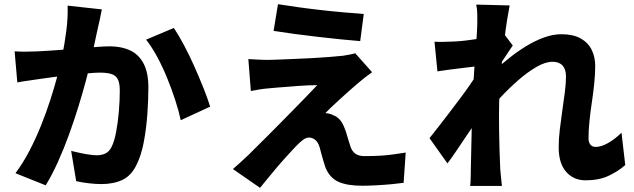

<svg xmlns="http://www.w3.org/2000/svg" viewBox="-20 -837 3040 920"><path d="M468 -792Q464 -772 459 -747.5Q454 -723 449 -703Q444 -679 438 -652.5Q432 -626 427 -600.5Q422 -575 417 -551Q407 -508 391.5 -450Q376 -392 355.5 -325.5Q335 -259 310.5 -191.5Q286 -124 257.5 -61Q229 2 199 51L54 -7Q90 -55 120.5 -113.5Q151 -172 176 -234Q201 -296 220.5 -356.5Q240 -417 254 -469Q268 -521 276 -559Q290 -628 298 -691Q306 -754 304 -810ZM813 -703Q836 -669 862 -620Q888 -571 912 -517Q936 -463 956 -412.5Q976 -362 987 -326L846 -261Q837 -304 820 -356.5Q803 -409 781 -463Q759 -517 733 -565Q707 -613 680 -647ZM50 -591Q78 -589 105.5 -589.5Q133 -590 162 -591Q187 -592 222 -594.5Q257 -597 296.5 -600Q336 -603 375.5 -606.5Q415 -610 449 -612.5Q483 -615 506 -615Q561 -615 602.5 -596Q644 -577 667.5 -533.5Q691 -490 691 -417Q691 -359 686 -289.5Q681 -220 669 -156.5Q657 -93 635 -49Q610 4 567.5 24.5Q525 45 466 45Q437 45 404 41Q371 37 345 31L321 -114Q341 -109 364 -104Q387 -99 409 -96Q431 -93 443 -93Q468 -93 486 -102Q504 -111 515 -134Q528 -160 536.5 -205Q545 -250 549.5 -302.5Q554 -355 554 -402Q554 -441 543.5 -459Q533 -477 511.5 -483Q490 -489 459 -489Q437 -489 399 -485.5Q361 -482 318 -477.5Q275 -473 238 -468Q201 -463 180 -460Q157 -456 122 -451.5Q87 -447 63 -442Z M1312 -817Q1355 -810 1409 -802.5Q1463 -795 1520.5 -788.5Q1578 -782 1631 -777.5Q1684 -773 1723 -770L1706 -640Q1666 -643 1613 -648.5Q1560 -654 1502.5 -660.5Q1445 -667 1390 -674.5Q1335 -682 1291 -689ZM1763 -491Q1742 -476 1726 -463.5Q1710 -451 1695 -438Q1677 -423 1653.5 -402Q1630 -381 1606.5 -359.5Q1583 -338 1564.5 -320.5Q1546 -303 1539 -295Q1545 -295 1556.5 -292.5Q1568 -290 1577 -285Q1596 -278 1609.5 -262Q1623 -246 1633 -218Q1638 -206 1642 -191Q1646 -176 1651 -161Q1656 -146 1660 -133Q1667 -112 1683 -100.5Q1699 -89 1726 -89Q1766 -89 1801.5 -91Q1837 -93 1867.5 -97.5Q1898 -102 1924 -106L1914 39Q1894 42 1857 45.5Q1820 49 1781 51Q1742 53 1716 53Q1643 53 1601.5 34Q1560 15 1540 -33Q1535 -48 1529.5 -66Q1524 -84 1519.5 -101.5Q1515 -119 1512 -130Q1504 -157 1489.5 -167.5Q1475 -178 1461 -178Q1447 -178 1431.5 -166.5Q1416 -155 1398 -136Q1388 -126 1374.5 -111Q1361 -96 1344 -77.5Q1327 -59 1308.5 -37Q1290 -15 1269 10.5Q1248 36 1226 63L1096 -27Q1111 -40 1130 -57Q1149 -74 1171 -95Q1185 -109 1208 -132Q1231 -155 1261 -184.5Q1291 -214 1323 -247Q1355 -280 1387.5 -312.5Q1420 -345 1448.5 -375Q1477 -405 1500 -429Q1480 -429 1455.5 -428Q1431 -427 1406 -425Q1381 -423 1356 -421Q1331 -419 1309.5 -417.5Q1288 -416 1271 -414Q1244 -412 1221 -408Q1198 -404 1182 -401L1170 -554Q1187 -553 1213.5 -551.5Q1240 -550 1268 -550Q1282 -550 1314 -551.5Q1346 -553 1388.5 -554.5Q1431 -556 1475 -558.5Q1519 -561 1558.5 -564Q1598 -567 1624 -570Q1637 -572 1655.5 -575.5Q1674 -579 1682 -582Z M2976 -46Q2942 -16 2896 5.5Q2850 27 2786 27Q2728 27 2692.5 -14Q2657 -55 2657 -131Q2657 -172 2662.5 -217Q2668 -262 2674.5 -308Q2681 -354 2686.5 -395.5Q2692 -437 2692 -471Q2692 -505 2675.5 -523Q2659 -541 2628 -541Q2593 -541 2550 -516Q2507 -491 2462.5 -452Q2418 -413 2377.5 -369.5Q2337 -326 2309 -289L2307 -458Q2326 -477 2355.5 -504Q2385 -531 2422 -560.5Q2459 -590 2501.5 -616Q2544 -642 2587 -657.5Q2630 -673 2670 -673Q2726 -673 2762 -653Q2798 -633 2815 -598.5Q2832 -564 2832 -521Q2832 -483 2827.5 -438Q2823 -393 2816 -347Q2809 -301 2804.5 -256.5Q2800 -212 2800 -173Q2800 -155 2809 -144Q2818 -133 2835 -133Q2860 -133 2892.5 -151Q2925 -169 2958 -201ZM2279 -521Q2261 -519 2236 -516Q2211 -513 2183 -509.5Q2155 -506 2127 -502.5Q2099 -499 2076 -495L2062 -637Q2084 -636 2105 -636.5Q2126 -637 2155 -638Q2180 -639 2213.5 -643Q2247 -647 2282.5 -652.5Q2318 -658 2348 -664Q2378 -670 2394 -676L2437 -619Q2429 -608 2417 -589.5Q2405 -571 2392.5 -552.5Q2380 -534 2371 -521L2305 -318Q2289 -295 2265.5 -260.5Q2242 -226 2216.5 -188Q2191 -150 2167 -114.5Q2143 -79 2124 -54L2038 -175Q2057 -199 2081 -229.5Q2105 -260 2131.5 -295Q2158 -330 2184 -364.5Q2210 -399 2232 -431Q2254 -463 2270 -487L2272 -506ZM2267 -722Q2267 -744 2267 -767.5Q2267 -791 2262 -815L2422 -811Q2417 -786 2410 -742.5Q2403 -699 2396.5 -643.5Q2390 -588 2384 -527.5Q2378 -467 2374.5 -406.5Q2371 -346 2371 -292Q2371 -253 2371.5 -209.5Q2372 -166 2373.5 -120Q2375 -74 2377 -27Q2378 -14 2380.5 11Q2383 36 2385 54H2233Q2235 35 2235.5 11.5Q2236 -12 2236 -24Q2237 -73 2238 -116Q2239 -159 2240 -208Q2241 -257 2242 -322Q2243 -345 2245 -380Q2247 -415 2249.5 -456.5Q2252 -498 2255 -540Q2258 -582 2261 -619.5Q2264 -657 2265.5 -684.5Q2267 -712 2267 -722Z"/></svg>

Font: Noto Sans JP ExtraBold
Style: Regular
Weight: 800
Designer: Ryoko NISHIZUKA  (kana, bopomofo & ideographs); Paul D. Hunt (Latin, Greek & Cyrillic); Sandoll Communications , Soo-you
Foundry: Adobe
Version: Version 2.004-H2;hotconv 1.0.118;makeotfexe 2.5.65603